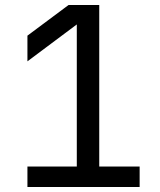

<svg xmlns="http://www.w3.org/2000/svg" viewBox="-20 -750 640 770"><path d="M90 0V-82H288V-652L90 -504V-607L255 -730H378V-82H540V0Z"/></svg>

Font: JetBrainsMono NFM
Style: Regular
Weight: 400
Monospace: yes
Designer: Philipp Nurullin, Konstantin Bulenkov
Foundry: JetBrains
Version: Version 2.304; ttfautohint (v1.8.4.7-5d5b);Nerd Fonts 3.3.0